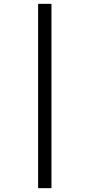

<svg xmlns="http://www.w3.org/2000/svg" viewBox="-20 -889 441 1000"><path d="M178.5 -869H248V91H178.5Z"/></svg>

Font: Merriweather 60pt Medium
Style: Italic
Weight: 500
Italic angle: -7.8°
Version: Version 2.101